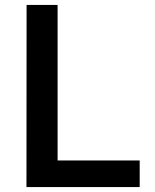

<svg xmlns="http://www.w3.org/2000/svg" viewBox="-20 -760 628 780"><path d="M214 -740V-108H547.5V0H87.5L88 -740Z"/></svg>

Font: 1883 Sans SemiBold
Style: Regular
Weight: 600
Designer: 1883 Sans project is a fork of Public Sans.
Version: Version 1.009